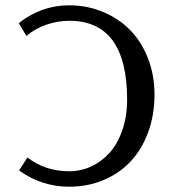

<svg xmlns="http://www.w3.org/2000/svg" viewBox="-20 -685 639 722"><path d="M51.8 -43.9 83 -92.8Q150.4 -41 240.2 -41Q283.2 -41 322.3 -58.8Q361.3 -76.7 391.6 -109.9Q421.9 -143.1 439.9 -195.1Q458 -247.1 458 -310.1Q458 -606.9 240.2 -606.9Q198.2 -606.9 155.5 -592.5Q112.8 -578.1 79.1 -549.8L50.8 -598.1Q135.3 -665 240.2 -665Q307.1 -665 366.2 -640.6Q425.3 -616.2 468.3 -573Q511.2 -529.8 536.1 -466.6Q561 -403.3 561 -329.1Q561 -253.4 537.6 -189Q514.2 -124.5 472.4 -79.3Q430.7 -34.2 370.8 -8.5Q311 17.1 240.2 17.1Q137.2 17.1 51.8 -43.9Z"/></svg>

Font: Linear Smooth Low Contrast
Style: Regular
Weight: 500
Designer: Philipp H. Poll, Flanker
Foundry: Philipp H. Poll, reworked by Flanker
Version: Version 1.010 | FøM Fix